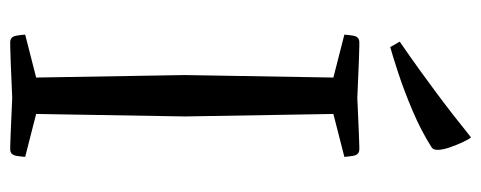

<svg xmlns="http://www.w3.org/2000/svg" viewBox="-310 -654 964 385"><g transform="rotate(90 172.5 -462.0)"><path d="M136 -648 50 -670Q50 -675 52 -687.5Q54 -700 65 -700Q65 -700 73.5 -700Q82 -700 106 -699Q130 -698 177 -696Q224 -698 245.5 -699Q267 -700 273.5 -700Q280 -700 280 -700Q291 -700 293 -687.5Q295 -675 295 -670L209 -648L214 -350L209 -52L295 -30Q295 -25 293 -12.5Q291 0 280 0Q280 0 273.5 0Q267 0 245.5 -1Q224 -2 177 -4Q130 -2 106 -1Q82 0 73.5 0Q65 0 65 0Q54 0 52 -12.5Q50 -25 50 -30L136 -52L131 -350ZM75 -762 64 -781Q64 -781 92 -800.5Q120 -820 164.5 -853Q209 -886 256 -924Q259 -921 265 -908.5Q271 -896 276 -881.5Q281 -867 281 -857Q281 -848 276 -845Q243 -824 203 -807Q163 -790 128 -778.5Q93 -767 75 -762Z"/></g></svg>

Font: Mate SC
Style: Regular
Weight: 400
Designer: Eduardo Rodriguez Tunni
Foundry: Eduardo Rodriguez Tunni
Version: Version 1.003; ttfautohint (v1.8.4.7-5d5b);gftools[0.9.24]